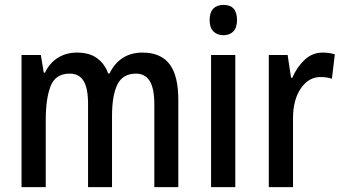

<svg xmlns="http://www.w3.org/2000/svg" viewBox="-20 -765 1400 785"><path d="M563 -550Q637 -550 673 -503Q709 -456 709 -357V0H611V-338Q611 -404 592 -434Q573 -464 536 -464Q482 -464 460 -419.5Q438 -375 438 -290V0H340V-340Q340 -405 321.5 -434.5Q303 -464 265 -464Q207 -464 187 -413Q167 -362 167 -274V0H68V-540H147L159 -468H164Q183 -508 217 -529Q251 -550 295 -550Q346 -550 377.5 -526.5Q409 -503 422 -465H428Q470 -550 563 -550Z M894 -745Q949 -745 949 -683Q949 -652 934 -636.5Q919 -621 894 -621Q868 -621 852.5 -636.5Q837 -652 837 -683Q837 -714 852 -729.5Q867 -745 894 -745ZM942 -540V0H843V-540Z M1299 -550Q1325 -550 1349 -543L1337 -443Q1317 -450 1290 -450Q1242 -450 1210 -403.5Q1178 -357 1178 -281V0H1079V-540H1156L1170 -447H1175Q1194 -491 1225.5 -520.5Q1257 -550 1299 -550Z"/></svg>

Font: Noto Sans Lao Condensed Medium
Style: Regular
Weight: 500
Width: 3
Designer: Monotype Design Team
Foundry: Monotype Imaging Inc.
Version: Version 2.003; ttfautohint (v1.8.4.7-5d5b)